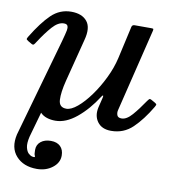

<svg xmlns="http://www.w3.org/2000/svg" viewBox="-90 -609 857 945"><g transform="rotate(10 339.0 -136.0)"><path d="M2.5 -373.5Q49 -450 91.2 -490.8Q133.5 -531.5 190.5 -531.5Q244.5 -531.5 269.8 -500.2Q295 -469 278 -406L223.5 -193Q208 -132 210 -94.5Q212 -57 248.5 -57Q272.5 -57 303.5 -83Q334.5 -109 365.5 -151.8Q396.5 -194.5 421.2 -245.5Q446 -296.5 457.5 -346.5L494 -509Q496.5 -520 508.5 -520H590.5Q600 -520 601.8 -518.5Q603.5 -517 602 -509.5L500.5 -93.5Q497.5 -80.5 502 -68.8Q506.5 -57 524.5 -57Q549.5 -57 576.8 -88.2Q604 -119.5 632.5 -162Q639.5 -172 643 -174.5Q646.5 -177 653.5 -173L670.5 -163.5Q679 -158.5 680.8 -155.5Q682.5 -152.5 676 -141.5Q635.5 -73 591.2 -30.5Q547 12 484 12Q437.5 12 415.5 -18.2Q393.5 -48.5 403.5 -92L415.5 -141Q418 -151.5 415.5 -152.2Q413 -153 408.5 -146Q364.5 -77 311 -33.2Q257.5 10.5 205.5 10.5Q182 10.5 162.8 4.2Q143.5 -2 130 -16L94.5 110Q86.5 144 91 163.8Q95.5 183.5 105.2 192.8Q115 202 124.5 204Q134 206 136 204.5Q139.5 202 136 196.8Q132.5 191.5 132.5 169Q132.5 143 151.8 127.5Q171 112 202 112Q232.5 112 249.5 128.5Q266.5 145 266.5 174.5Q266.5 210.5 234.2 235.2Q202 260 156.5 260Q89.5 260 52.8 219Q16 178 31.5 110L170.5 -381.5L179.5 -415.5Q182 -425 184.5 -437.5Q187 -450 183.5 -459.2Q180 -468.5 164.5 -468.5Q136 -468.5 107.5 -436.5Q79 -404.5 47 -355Q41.5 -346 37.2 -341.5Q33 -337 25 -341.5L7 -352Q-2.5 -358 -2.8 -361.2Q-3 -364.5 2.5 -373.5Z"/></g></svg>

Font: Besley* Medium
Style: Italic
Weight: 500
Italic angle: -13°
Designer: Owen Earl
Foundry: indestructible type*
Version: Version 3.000; ttfautohint (v1.8.3)